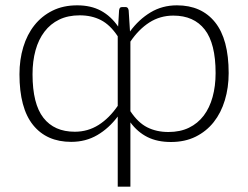

<svg xmlns="http://www.w3.org/2000/svg" viewBox="-20 -524 930 720"><path d="M451.5 -497.5Q460.5 -497.5 462.5 -485L467.5 -406Q500.5 -451 544.5 -477.5Q588.5 -504 643.5 -504Q735.5 -504 786.5 -440.5Q837.5 -377 837.5 -250Q837.5 -195.5 823.2 -148.2Q809 -101 781.5 -66.2Q754 -31.5 713.8 -11.5Q673.5 8.5 621 8.5Q570 8.5 533 -10Q496 -28.5 469 -65V176H421.5V-87Q388.5 -43 345 -17.5Q301.5 8 247 8Q155 8 104 -55.2Q53 -118.5 53 -245.5Q53 -300 67.2 -347.2Q81.5 -394.5 109 -429.2Q136.5 -464 176.8 -484Q217 -504 269.5 -504Q321 -504 358.5 -483.8Q396 -463.5 423 -424.5L426.5 -485Q427.5 -492 430 -494.8Q432.5 -497.5 438 -497.5ZM260.5 -30Q309.5 -30 349.8 -55.5Q390 -81 421.5 -127V-388Q393 -431 358.2 -448.8Q323.5 -466.5 279 -466.5Q235 -466.5 202 -450.5Q169 -434.5 146.8 -405.2Q124.5 -376 113.2 -335.2Q102 -294.5 102 -245.5Q102 -134.5 142.8 -82.2Q183.5 -30 260.5 -30ZM630 -465.5Q580.5 -465.5 540.2 -439.8Q500 -414 469 -368V-107Q497.5 -64 532.2 -46.5Q567 -29 611.5 -29Q655.5 -29 688.5 -45Q721.5 -61 743.8 -90.2Q766 -119.5 777.2 -160.2Q788.5 -201 788.5 -250Q788.5 -361 747.8 -413.2Q707 -465.5 630 -465.5Z"/></svg>

Font: Lato Light
Style: Regular
Weight: 300
Designer: Lukasz Dziedzic
Foundry: tyPoland Lukasz Dziedzic
Version: Version 2.007; 2014-02-27